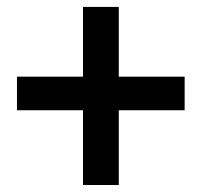

<svg xmlns="http://www.w3.org/2000/svg" viewBox="-20 -609 586 558"><path d="M516.6 -288.6H29.3V-386.2H516.6ZM325.2 -71.3H221.2V-588.9H325.2Z"/></svg>

Font: Heebo Medium
Style: Regular
Weight: 500
Designer: Oded Ezer
Foundry: Ezer Type House
Version: Version 3.100